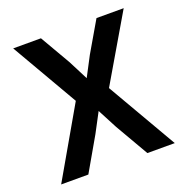

<svg xmlns="http://www.w3.org/2000/svg" viewBox="-125 -814 901 929"><g transform="rotate(-20 325.0 -349.0)"><path d="M34 0 239 -356 41 -698H184L275 -541L326 -441L379 -542L470 -698H610L411 -359L619 0H478L379 -171L326 -272L273 -172L174 0Z"/></g></svg>

Font: Azeret Mono Thin Medium
Style: Regular
Weight: 500
Version: Version 1.002